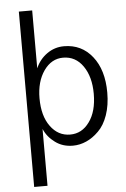

<svg xmlns="http://www.w3.org/2000/svg" viewBox="-64 -804 709 1078"><g transform="rotate(-5 291.0 -265.0)"><path d="M157.2 -263.7Q157.2 -164.1 200.2 -105.5Q243.2 -45.9 311.5 -45.9Q377.9 -45.9 419.9 -104.5Q462.9 -163.1 462.9 -262.7Q462.9 -358.4 420.9 -418.9Q378.9 -479.5 308.6 -479.5Q243.2 -479.5 200.2 -418.9Q157.2 -357.4 157.2 -263.7ZM84 229.5Q84 -17.6 84 -758.8Q102.5 -758.8 159.2 -758.8Q159.2 -676.8 159.2 -432.6Q180.7 -482.4 223.6 -512.7Q266.6 -543 319.3 -543Q418 -543 478.5 -466.8Q539.1 -390.6 539.1 -262.7Q539.1 -191.4 519.5 -135.7Q500 -80.1 466.8 -47.9Q434.6 -15.6 397.5 1Q360.4 17.6 321.3 17.6Q263.7 17.6 221.7 -13.7Q178.7 -44.9 159.2 -90.8Q159.2 15.6 159.2 229.5Q140.6 229.5 84 229.5Z"/></g></svg>

Font: Gothic A1
Style: Regular
Weight: 400
Designer: HanYang I&C Co.,Ltd.
Version: Version 2.50